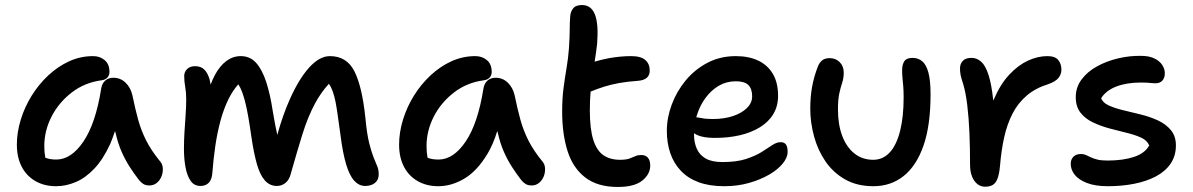

<svg xmlns="http://www.w3.org/2000/svg" viewBox="-20 -730 4741 763"><path d="M203 10Q156 10 120.5 -10.5Q85 -31 66 -68Q47 -105 47 -155Q47 -204 62.5 -254.5Q78 -305 106 -350Q134 -395 172 -430.5Q210 -466 255 -486.5Q300 -507 350 -507Q377 -507 396 -491Q415 -475 415 -444Q415 -431 407 -422Q399 -413 384 -411Q316 -402 264.5 -362Q213 -322 184.5 -266Q156 -210 156 -149Q156 -124 160 -104Q160 -103 160 -103Q160 -103 161 -103Q177 -96 204 -96Q263 -96 311.5 -167.5Q360 -239 382 -377Q385 -398 398 -409.5Q411 -421 430 -421Q459 -421 479 -401.5Q499 -382 506 -352Q517 -298 529 -254.5Q541 -211 561 -171.5Q581 -132 616 -89Q626 -78 627 -61.5Q628 -45 622 -29.5Q616 -14 603.5 -3.5Q591 7 574 7Q559 7 549.5 1Q540 -5 532 -15Q512 -41 495 -67.5Q478 -94 463.5 -126.5Q449 -159 439 -203Q438 -206 437 -209Q428 -182 418 -158Q390 -97 355 -60Q320 -23 281 -6.5Q242 10 203 10Z M777 9Q751 9 737 -12Q723 -33 717 -66.5Q711 -100 711 -137Q711 -170 713 -203.5Q715 -237 717.5 -271Q720 -305 720 -336Q720 -362 716 -384.5Q712 -407 712 -428Q712 -444 723.5 -455.5Q735 -467 755 -467Q779 -467 792.5 -453Q806 -439 813 -414Q815 -404 817 -394Q825 -415 834 -432Q854 -469 880 -488Q906 -507 937 -507Q974 -507 998 -480Q1022 -453 1038 -404Q1054 -355 1064 -288Q1074 -228 1082 -194Q1104 -274 1132 -336Q1168 -417 1209 -462Q1250 -507 1291 -507Q1358 -507 1388.5 -446.5Q1419 -386 1432 -262Q1438 -197 1447.5 -160Q1457 -123 1465.5 -102.5Q1474 -82 1479.5 -68.5Q1485 -55 1485 -37Q1485 -15 1470 -3Q1455 9 1431 9Q1407 9 1388 -11.5Q1369 -32 1355.5 -77Q1342 -122 1333 -194Q1325 -253 1319.5 -290Q1314 -327 1308 -348.5Q1302 -370 1295 -384Q1291 -391 1287 -397Q1255 -362 1232 -319Q1203 -265 1181.5 -195.5Q1160 -126 1136 -41Q1130 -16 1115 -3.5Q1100 9 1080 9Q1052 9 1032.5 -13Q1013 -35 1001 -77.5Q989 -120 980 -180Q973 -229 966.5 -266.5Q960 -304 952.5 -332Q945 -360 935 -381Q931 -388 927 -395Q905 -370 889 -338Q869 -298 856 -249.5Q843 -201 835.5 -149Q828 -97 824 -44Q822 -16 809.5 -3.5Q797 9 777 9Z M1722 10Q1675 10 1639.5 -10.5Q1604 -31 1585 -68Q1566 -105 1566 -155Q1566 -204 1581.5 -254.5Q1597 -305 1625 -350Q1653 -395 1691 -430.5Q1729 -466 1774 -486.5Q1819 -507 1869 -507Q1896 -507 1915 -491Q1934 -475 1934 -444Q1934 -431 1926 -422Q1918 -413 1903 -411Q1835 -402 1783.5 -362Q1732 -322 1703.5 -266Q1675 -210 1675 -149Q1675 -124 1679 -104Q1679 -103 1679 -103Q1679 -103 1680 -103Q1696 -96 1723 -96Q1782 -96 1830.5 -167.5Q1879 -239 1901 -377Q1904 -398 1917 -409.5Q1930 -421 1949 -421Q1978 -421 1998 -401.5Q2018 -382 2025 -352Q2036 -298 2048 -254.5Q2060 -211 2080 -171.5Q2100 -132 2135 -89Q2145 -78 2146 -61.5Q2147 -45 2141 -29.5Q2135 -14 2122.5 -3.5Q2110 7 2093 7Q2078 7 2068.5 1Q2059 -5 2051 -15Q2031 -41 2014 -67.5Q1997 -94 1982.5 -126.5Q1968 -159 1958 -203Q1957 -206 1956 -209Q1940 -157 1918 -120Q1876 -50 1825 -20Q1774 10 1722 10Z M2435 13Q2355 13 2306 -24.5Q2257 -62 2235.5 -129.5Q2214 -197 2214 -286Q2214 -339 2219.5 -380.5Q2225 -422 2231.5 -460Q2238 -498 2241 -538Q2244 -584 2244 -612Q2244 -640 2246 -665Q2247 -683 2257.5 -696.5Q2268 -710 2293 -710Q2329 -710 2344 -673Q2359 -636 2353 -557Q2349 -521 2344 -491Q2344 -488 2343 -485Q2370 -493 2401 -499Q2447 -507 2488 -507Q2527 -507 2544.5 -491.5Q2562 -476 2562 -450Q2562 -431 2550.5 -421Q2539 -411 2517 -409Q2474 -406 2440.5 -400Q2407 -394 2379 -385Q2354 -377 2327 -366Q2324 -333 2324 -291Q2324 -218 2337.5 -175Q2351 -132 2377.5 -113.5Q2404 -95 2444 -95Q2468 -95 2481.5 -100Q2495 -105 2505 -109.5Q2515 -114 2528 -114Q2546 -114 2555 -103Q2564 -92 2564 -72Q2564 -38 2532.5 -12.5Q2501 13 2435 13Z M2858 10Q2799 10 2756 -6Q2713 -22 2685 -52Q2657 -82 2643.5 -122Q2630 -162 2630 -210Q2630 -262 2649.5 -314.5Q2669 -367 2705 -410.5Q2741 -454 2791.5 -480.5Q2842 -507 2904 -507Q2955 -507 2992.5 -489.5Q3030 -472 3051 -437Q3072 -402 3072 -349Q3072 -308 3053 -276.5Q3034 -245 2999.5 -224Q2965 -203 2920 -192.5Q2875 -182 2822 -182Q2764 -182 2739 -200Q2738 -200 2738 -200Q2738 -197 2738 -195Q2738 -164 2749 -139Q2760 -114 2784.5 -100Q2809 -86 2851 -86Q2907 -86 2944 -98Q2981 -110 3006 -125.5Q3031 -141 3048.5 -153Q3066 -165 3082 -165Q3097 -165 3103.5 -155.5Q3110 -146 3110 -126Q3110 -104 3090.5 -80Q3071 -56 3036.5 -36Q3002 -16 2956.5 -3Q2911 10 2858 10ZM2747 -264Q2756 -263 2767 -261Q2783 -257 2812 -257Q2857 -257 2892 -268.5Q2927 -280 2948 -300.5Q2969 -321 2969 -347Q2969 -377 2954 -392Q2939 -407 2904 -407Q2867 -407 2837 -389.5Q2807 -372 2784.5 -342Q2762 -312 2750 -274Q2748 -269 2747 -264Z M3451 10Q3386 10 3338.5 -17Q3291 -44 3260.5 -88.5Q3230 -133 3215 -188Q3200 -243 3200 -298Q3200 -346 3207.5 -386.5Q3215 -427 3230 -465Q3236 -481 3247 -490Q3258 -499 3277 -499Q3301 -499 3317 -483Q3333 -467 3333 -441Q3333 -420 3327 -402Q3321 -384 3315.5 -359.5Q3310 -335 3310 -295Q3310 -235 3327 -190Q3344 -145 3375.5 -120Q3407 -95 3450 -95Q3489 -95 3516 -124.5Q3543 -154 3557 -210Q3571 -266 3571 -343Q3571 -369 3569.5 -387Q3568 -405 3566.5 -419.5Q3565 -434 3565 -450Q3565 -474 3574 -487Q3583 -500 3606 -500Q3629 -500 3645 -486.5Q3661 -473 3669.5 -441.5Q3678 -410 3678 -355Q3678 -232 3650 -151.5Q3622 -71 3571 -30.5Q3520 10 3451 10Z M3895 12Q3877 12 3863.5 1Q3850 -10 3842.5 -29.5Q3835 -49 3835 -74Q3835 -141 3832.5 -201Q3830 -261 3824 -311Q3818 -361 3808 -395Q3800 -419 3797.5 -431.5Q3795 -444 3795 -458Q3795 -476 3806 -488Q3817 -500 3841 -500Q3862 -500 3879 -485Q3896 -470 3908 -433.5Q3920 -397 3927 -333Q3927 -332 3927 -330Q3928 -332 3929 -334Q3955 -395 3990.5 -433Q4026 -471 4065 -489Q4104 -507 4142 -507Q4173 -507 4185.5 -491.5Q4198 -476 4198 -453Q4198 -435 4186.5 -420.5Q4175 -406 4147 -396Q4095 -380 4060 -350Q4025 -320 4003.5 -278Q3982 -236 3970.5 -184Q3959 -132 3954 -71Q3951 -38 3944 -20Q3937 -2 3925 5Q3913 12 3895 12Z M4383 10Q4332 10 4299 -3Q4266 -16 4250.5 -36Q4235 -56 4235 -79Q4235 -96 4245.5 -107Q4256 -118 4276 -118Q4287 -118 4295.5 -114Q4304 -110 4314.5 -105Q4325 -100 4340.5 -96Q4356 -92 4381 -92Q4443 -92 4486.5 -106.5Q4530 -121 4547 -152Q4539 -172 4515 -183Q4491 -194 4458 -202Q4425 -210 4389.5 -219.5Q4354 -229 4323.5 -243.5Q4293 -258 4274 -282Q4255 -306 4255 -344Q4255 -383 4278 -414Q4301 -445 4339 -466Q4377 -487 4423 -498Q4469 -509 4515 -508Q4546 -508 4567 -498Q4588 -488 4598.5 -472Q4609 -456 4609 -439Q4609 -421 4599.5 -410Q4590 -399 4571 -399Q4562 -399 4554.5 -400Q4547 -401 4538 -401.5Q4529 -402 4514 -402Q4458 -402 4417 -386.5Q4376 -371 4356 -340Q4362 -322 4386 -311Q4410 -300 4443.5 -292Q4477 -284 4513.5 -275Q4550 -266 4581.5 -251.5Q4613 -237 4633 -213Q4653 -189 4653 -152Q4653 -110 4631.5 -79Q4610 -48 4572.5 -28.5Q4535 -9 4486.5 0.5Q4438 10 4383 10Z"/></svg>

Font: Shantell Sans Light Medium
Style: Regular
Weight: 500
Version: Version 1.008;[ac192a2d6]